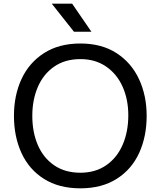

<svg xmlns="http://www.w3.org/2000/svg" viewBox="-20 -1009 876 1046"><path d="M56 0ZM56 -378Q56 -489 97 -578Q138 -667 219.5 -719.5Q301 -772 418 -772Q534 -772 615 -719.5Q696 -667 737.5 -577.5Q779 -488 779 -378Q779 -265 738 -175.5Q697 -86 615.5 -34.5Q534 17 418 17Q301 17 219.5 -34.5Q138 -86 97 -175.5Q56 -265 56 -378ZM679 -381Q679 -467 648 -536.5Q617 -606 558 -646.5Q499 -687 418 -687Q334 -687 275 -646Q216 -605 186 -535Q156 -465 156 -378Q156 -289 186 -219Q216 -149 275 -108.5Q334 -68 418 -68Q500 -68 559 -109Q618 -150 648.5 -221Q679 -292 679 -381ZM262 -989H373L478 -836H383Z"/></svg>

Font: Biryani
Style: Regular
Weight: 400
Designer: Dan Reynolds and Mathieu Réguer
Foundry: Dan Reynolds and Mathieu Réguer
Version: Version 1.004; ttfautohint (v1.1) -l 5 -r 5 -G 72 -x 0 -D la